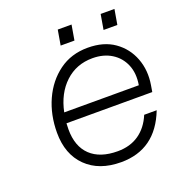

<svg xmlns="http://www.w3.org/2000/svg" viewBox="-118 -728 781 837"><g transform="rotate(-20 272.0 -310.0)"><path d="M440 -629H504L492 -559H428ZM241 -629H305L293 -559H229ZM84 -207Q84 -290 115 -358.5Q146 -427 202.5 -468.5Q259 -510 336 -510Q410 -510 459 -475.5Q508 -441 529.5 -384.5Q551 -328 540 -262L535 -232H137Q136 -218 136 -204Q136 -125 180 -83Q224 -41 306 -41Q364 -41 405 -69.5Q446 -98 468 -151H526Q464 9 304 9Q202 9 143 -49Q84 -107 84 -207ZM340 -460Q265 -460 213 -411.5Q161 -363 144 -280H490Q499 -333 482 -373.5Q465 -414 428 -437Q391 -460 340 -460Z"/></g></svg>

Font: Overused Grotesk Light
Style: Italic
Weight: 300
Italic angle: -10°
Version: Version 0.003